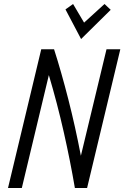

<svg xmlns="http://www.w3.org/2000/svg" viewBox="-20 -939 621 959"><path d="M20 0 186 -693H250Q286 -581 321 -444Q356 -307 384 -161L512 -693H581L415 0H354Q331 -135 298.5 -279Q266 -423 224 -564L89 0ZM385 -744 307 -892 345 -919 400 -826 502 -919 533 -890Z"/></svg>

Font: Ubuntu Sans Condensed
Style: Italic
Weight: 400
Width: 3
Italic angle: -13.5°
Designer: Dalton Maag Ltd
Foundry: Dalton Maag Ltd
Version: Version 1.006; ttfautohint (v1.8.4.7-5d5b)